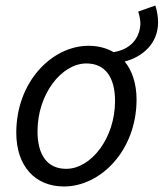

<svg xmlns="http://www.w3.org/2000/svg" viewBox="-20 -664 593 696"><path d="M553 -583C553 -601 550 -624 543 -644L481 -622C486 -608 489 -589 489 -577C486 -521 449 -484 392 -475C366 -490 335 -498 301 -498C168 -498 39 -367 39 -183C39 -62 107 12 212 12C345 12 475 -119 475 -303C475 -361 459 -408 432 -441C495 -457 553 -505 553 -583ZM220 -52C153 -52 116 -100 116 -188C116 -324 204 -434 293 -434C360 -434 397 -386 397 -298C397 -163 310 -52 220 -52Z"/></svg>

Font: Cambridge Sans Italic
Style: Regular
Weight: 400
Italic angle: -11°
Version: Version 2.000;PS 002.000;hotconv 1.0.88;makeotf.lib2.5.64775